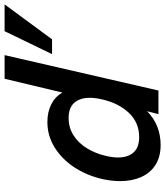

<svg xmlns="http://www.w3.org/2000/svg" viewBox="40 -770 740 861"><g transform="rotate(-90 410.5 -340.0)"><path d="M28.3 -172.4Q28.3 -210.4 38.1 -253.9Q53.7 -320.8 89.8 -376.5Q126 -432.1 178.7 -465.1Q231.4 -498 293.5 -498Q338.9 -498 373.5 -480.2Q408.2 -462.4 425.3 -430.2L487.3 -689.9H593.3L434.6 0H328.6L341.8 -50.8Q279.8 9.8 190.4 9.8Q137.2 9.8 100.8 -13.4Q64.5 -36.6 46.4 -77.9Q28.3 -119.1 28.3 -172.4ZM597.7 -477.1 700.7 -689.9H820.8L664.1 -477.1ZM395 -253.9Q401.9 -283.7 401.9 -308.1Q401.9 -352.1 379.6 -377.4Q357.4 -402.8 311 -402.8Q267.6 -402.8 232.9 -380.4Q198.2 -357.9 175 -319.8Q151.9 -281.7 141.1 -234.4Q134.3 -205.6 134.3 -181.2Q134.3 -137.2 156.7 -111.8Q179.2 -86.4 225.6 -86.4Q291 -86.4 334.7 -132.8Q378.4 -179.2 395 -253.9Z"/></g></svg>

Font: Acari Sans SemiBold
Style: Italic
Weight: 600
Italic angle: -13°
Designer: Alfredo Marco Pradil and Stefan Peev
Foundry: Hanken Design Co.
Version: Version 1.045;January 11, 2019;FontCreator 11.5.0.2425 64-bi